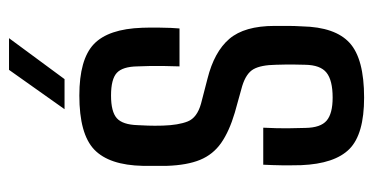

<svg xmlns="http://www.w3.org/2000/svg" viewBox="-216 -584 808 415"><g transform="rotate(-90 187.5 -376.0)"><path d="M184.5 7.5Q105.5 7.5 73.5 -24.2Q41.5 -56 38.5 -128.5Q38 -151 38.2 -170.8Q38.5 -190.5 39.5 -210.5H119.5Q118 -180 118.2 -158Q118.5 -136 119 -119.5Q119.5 -86.5 134.8 -73.5Q150 -60.5 184.5 -60.5Q222 -60.5 238.5 -73.8Q255 -87 255.5 -120Q256 -134.5 256 -143.8Q256 -153 256 -161.8Q256 -170.5 255.5 -183Q255 -215.5 246 -231.5Q237 -247.5 209.5 -256L152 -272Q111.5 -284 86.5 -301.5Q61.5 -319 50 -347Q38.5 -375 37 -419Q37 -435.5 37 -446.8Q37 -458 37 -470.5Q38.5 -543.5 72.2 -575.8Q106 -608 189 -608Q267 -608 300 -576.8Q333 -545.5 335.5 -472Q336 -461.5 335.8 -434.8Q335.5 -408 334 -391.5H252Q252.5 -406.5 252.8 -423.8Q253 -441 252.8 -456.5Q252.5 -472 252 -482.5Q251.5 -514.5 238 -527Q224.5 -539.5 189 -539.5Q154 -539.5 140 -527Q126 -514.5 125 -482Q124.5 -473.5 124 -459.8Q123.5 -446 124 -427.5Q125 -394 133 -373.8Q141 -353.5 171.5 -345L225.5 -331Q283.5 -316.5 311.5 -283.8Q339.5 -251 339.5 -186Q339.5 -169.5 339.5 -156.5Q339.5 -143.5 338.5 -126.5Q337 -55 302.8 -23.8Q268.5 7.5 184.5 7.5ZM159.5 -640 244.5 -760H313L224.5 -640Z"/></g></svg>

Font: Big Shoulders Text Thin Medium
Style: Regular
Weight: 500
Version: Version 2.002